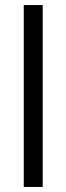

<svg xmlns="http://www.w3.org/2000/svg" viewBox="-20 -740 263 760"><path d="M74.1 0V-720H149.1V0Z"/></svg>

Font: Envelope Sans Variable
Style: Regular
Weight: 500
Designer: Andreas Rasmussen / Norman Anderson
Foundry: mail.de GmbH
Version: Version 1.150